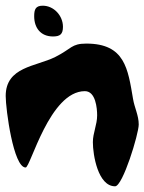

<svg xmlns="http://www.w3.org/2000/svg" viewBox="-27 -647 507 674"><path d="M93 -590C93 -549 116 -519 159 -519C184 -519 194 -527 194 -553C194 -592 162 -627 123 -627C98 -627 93 -614 93 -590ZM299 -148C299 -103 317 7 377 7C404 7 460 -177 460 -210C460 -242 445 -269 440 -300C422 -405 412 -494 276 -494C223 -494 225 -476 167 -447C99 -413 -7 -413 -7 -310C-7 -264 20 -59 63 -59C80 -59 147 -327 271 -327C309 -327 314 -267 314 -242C314 -209 299 -180 299 -148Z"/></svg>

Font: Charger
Style: Overspray
Weight: 400
Designer: Jasper
Foundry: Cannot Into Space Fonts
Version: Version 0.980